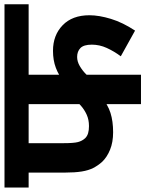

<svg xmlns="http://www.w3.org/2000/svg" viewBox="86 -748 662 875"><g transform="rotate(-90 417.5 -311.0)"><path d="M514 -512V-313L482 -351Q511 -375 545.5 -388Q580 -401 623 -401Q694 -401 739.5 -357Q785 -313 785 -235Q785 -191 768.5 -137Q752 -83 715 -27L598 -92Q621 -123 636 -156Q651 -189 651 -224Q651 -261 635.5 -276Q620 -291 595 -291Q574 -291 553.5 -279Q533 -267 517 -251Q501 -235 493 -223L514 -308V0H380V-217L413 -181Q378 -151 340 -139Q302 -127 252 -127Q206 -127 172 -141Q138 -155 117 -177Q100 -196 89 -217.5Q78 -239 73 -270Q68 -301 68 -345V-512H0V-622H835V-512ZM202 -512V-353Q202 -307 207 -287.5Q212 -268 225 -254Q234 -245 247.5 -241Q261 -237 280 -237Q309 -237 332 -247.5Q355 -258 373 -274Q391 -290 404 -305L380 -220V-512Z"/></g></svg>

Font: Noto Sans Devanagari
Style: Bold
Weight: 700
Version: Version 2.003